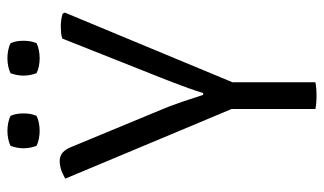

<svg xmlns="http://www.w3.org/2000/svg" viewBox="-198 -673 874 518"><g transform="rotate(-90 239.0 -414.0)"><path d="M204 -269H276V0Q268.5 1.5 259 2.2Q249.5 3 239 3Q229.5 3 220.2 2.2Q211 1.5 204 0ZM394 -683Q401.5 -685.5 410 -686.2Q418.5 -687 426 -687Q436 -687 444.5 -685.8Q453 -684.5 461 -682L464 -676L267 -202H214L16 -675Q32 -684 43 -687Q54 -690 63 -690Q78 -690 87.2 -681.2Q96.5 -672.5 103 -655L202 -416Q212 -393 223.2 -360Q234.5 -327 242 -303H247Q252 -319.5 260.2 -342.8Q268.5 -366 276.5 -386.5Q284.5 -407 288 -416ZM341 -744Q330.5 -744 319.2 -746.2Q308 -748.5 300.5 -752.5Q297 -762 295.5 -770.8Q294 -779.5 294 -787.5Q294 -796 295.5 -804.5Q297 -813 300.5 -822.5Q308 -826.5 319.2 -828.8Q330.5 -831 341 -831Q351.5 -831 362.8 -828.8Q374 -826.5 381.5 -822.5Q385.5 -813 386.8 -804.5Q388 -796 388 -787.5Q388 -779.5 386.8 -770.8Q385.5 -762 381.5 -752.5Q374 -748.5 362.8 -746.2Q351.5 -744 341 -744ZM145 -744Q134.5 -744 123.2 -746.2Q112 -748.5 104.5 -752.5Q101 -762 99.5 -770.8Q98 -779.5 98 -787.5Q98 -796 99.5 -804.5Q101 -813 104.5 -822.5Q112 -826.5 123.2 -828.8Q134.5 -831 145 -831Q155.5 -831 166.8 -828.8Q178 -826.5 185.5 -822.5Q189.5 -813 190.8 -804.5Q192 -796 192 -787.5Q192 -779.5 190.8 -770.8Q189.5 -762 185.5 -752.5Q178 -748.5 166.8 -746.2Q155.5 -744 145 -744Z"/></g></svg>

Font: Signika Negative Light
Style: Regular
Weight: 300
Designer: Anna Giedry
Foundry: Anna Giedry
Version: Version 2.001